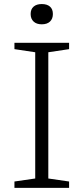

<svg xmlns="http://www.w3.org/2000/svg" viewBox="-20 -904 402 924"><path d="M312.5 -30.5V0H49.5V-30.5L149.5 -45V-652.5L49.5 -667.5V-698H312.5V-667.5L212.5 -652.5V-45ZM181 -787Q156 -787 141.8 -800.2Q127.5 -813.5 127.5 -836.5Q127.5 -860 141.8 -872.2Q156 -884.5 181 -884.5Q206.5 -884.5 220.5 -872.2Q234.5 -860 234.5 -836.5Q234.5 -813.5 220.5 -800.2Q206.5 -787 181 -787Z"/></svg>

Font: Newsreader 9pt Light
Style: Regular
Weight: 300
Designer: Hugues Gentile
Foundry: Production Type
Version: Version 1.003